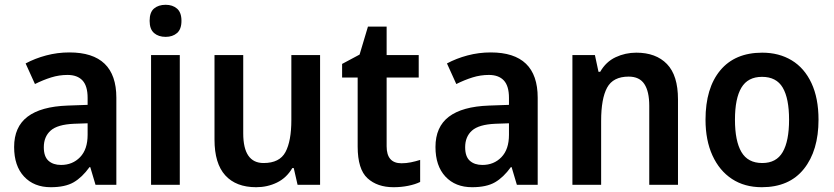

<svg xmlns="http://www.w3.org/2000/svg" viewBox="-20 -772 3483 802"><path d="M270 -553Q466 -553 466 -364V0H379L357 -74H354Q323 -31 287.5 -10.5Q252 10 192 10Q122 10 80.5 -34.5Q39 -79 39 -158Q39 -242 95 -284.5Q151 -327 262 -331L346 -334V-363Q346 -413 324.5 -436Q303 -459 262 -459Q227 -459 193.5 -448.5Q160 -438 126 -421L87 -507Q126 -528 173 -540.5Q220 -553 270 -553ZM289 -255Q220 -252 191.5 -226.5Q163 -201 163 -157Q163 -118 182.5 -100.5Q202 -83 235 -83Q283 -83 314.5 -115.5Q346 -148 346 -209V-257Z M672 -752Q701 -752 719.5 -736Q738 -720 738 -685Q738 -650 719.5 -634Q701 -618 672 -618Q642 -618 623.5 -634Q605 -650 605 -685Q605 -721 623.5 -736.5Q642 -752 672 -752ZM731 -542V0H611V-542Z M1317 -542V0H1223L1207 -70H1201Q1177 -29 1137 -9.5Q1097 10 1050 10Q966 10 921 -39.5Q876 -89 876 -189V-542H996V-215Q996 -91 1081 -91Q1148 -91 1172.5 -137Q1197 -183 1197 -271V-542Z M1657 -90Q1677 -90 1696.5 -94Q1716 -98 1735 -104V-12Q1715 -2 1685.5 4Q1656 10 1624 10Q1556 10 1515 -27.5Q1474 -65 1474 -160V-448H1409V-505L1482 -544L1517 -661H1595V-542H1729V-448H1595V-161Q1595 -90 1657 -90Z M2030 -553Q2226 -553 2226 -364V0H2139L2117 -74H2114Q2083 -31 2047.5 -10.5Q2012 10 1952 10Q1882 10 1840.5 -34.5Q1799 -79 1799 -158Q1799 -242 1855 -284.5Q1911 -327 2022 -331L2106 -334V-363Q2106 -413 2084.5 -436Q2063 -459 2022 -459Q1987 -459 1953.5 -448.5Q1920 -438 1886 -421L1847 -507Q1886 -528 1933 -540.5Q1980 -553 2030 -553ZM2049 -255Q1980 -252 1951.5 -226.5Q1923 -201 1923 -157Q1923 -118 1942.5 -100.5Q1962 -83 1995 -83Q2043 -83 2074.5 -115.5Q2106 -148 2106 -209V-257Z M2638 -552Q2720 -552 2766 -504.5Q2812 -457 2812 -357V0H2692V-330Q2692 -390 2671.5 -421Q2651 -452 2606 -452Q2541 -452 2516 -406Q2491 -360 2491 -267V0H2371V-542H2465L2480 -472H2487Q2511 -514 2551.5 -533Q2592 -552 2638 -552Z M3399 -272Q3399 -143 3338 -66.5Q3277 10 3162 10Q3090 10 3037.5 -24.5Q2985 -59 2956 -122.5Q2927 -186 2927 -272Q2927 -404 2988.5 -478Q3050 -552 3164 -552Q3234 -552 3287 -520Q3340 -488 3369.5 -425Q3399 -362 3399 -272ZM3050 -272Q3050 -183 3077 -137Q3104 -91 3164 -91Q3223 -91 3249.5 -137Q3276 -183 3276 -272Q3276 -361 3249.5 -406Q3223 -451 3163 -451Q3104 -451 3077 -406Q3050 -361 3050 -272Z"/></svg>

Font: Noto Sans Telugu SemiCondensed SemiBold
Style: Regular
Weight: 600
Width: 4
Designer: Jelle Bosma - Monotype Design Team
Foundry: Monotype Imaging Inc.
Version: Version 2.005; ttfautohint (v1.8.4.7-5d5b)